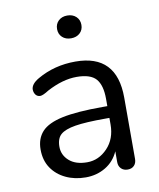

<svg xmlns="http://www.w3.org/2000/svg" viewBox="-81 -767 692 838"><g transform="rotate(-10 265.0 -348.0)"><path d="M377.9 -202.1V-231H359.9Q272 -231 226.1 -223.4Q180.2 -215.8 160.6 -198.5Q141.1 -181.2 141.1 -144.5Q141.1 -107.9 169.7 -82.5Q198.2 -57.1 249.5 -57.1Q300.8 -57.1 339.4 -97.7Q377.9 -138.2 377.9 -202.1ZM457 -307.1V-35.2Q457 -17.1 446.5 -6.1Q436 4.9 418 4.9Q399.9 4.9 388.9 -6.1Q377.9 -17.1 377.9 -35.2V-83Q358.9 -40 319.8 -16.6Q280.8 6.8 231.9 6.8Q183.1 6.8 143.6 -12Q104 -30.8 81.1 -64.9Q58.1 -99.1 58.1 -147.2Q58.1 -195.3 85.9 -225.6Q113.8 -255.9 178 -269.5Q242.2 -283.2 356 -283.2H377.9V-315.9Q377.9 -376 353.5 -404.1Q329.1 -432.1 267.6 -432.1Q206.1 -432.1 136.2 -395Q109.4 -377.9 97.7 -377.9Q85.9 -377.9 78.1 -386.7Q70.3 -396.5 69.8 -410.2Q69.8 -435.1 105.5 -455.6Q180.7 -499 273.9 -499Q457 -499 457 -307.1ZM235.1 -616Q220.2 -629.9 220.2 -652.3Q220.2 -674.8 235.1 -689Q250 -703.1 273.9 -703.1Q297.9 -703.1 313 -689Q328.1 -674.8 328.1 -652.3Q328.1 -629.9 313 -616Q297.9 -602.1 273.9 -602.1Q250 -602.1 235.1 -616Z"/></g></svg>

Font: Nunito-Regular
Style: Regular
Weight: 400
Designer: Vernon Adams
Foundry: newtypography
Version: Version 3.000